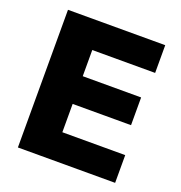

<svg xmlns="http://www.w3.org/2000/svg" viewBox="-128 -814 869 924"><g transform="rotate(20 307.0 -352.5)"><path d="M64 0V-705H562V-563H240V-429H539V-287H240V-142H562V0Z"/></g></svg>

Font: Nunito Sans Black
Style: Regular
Weight: 900
Designer: Vernon Adams
Foundry: Vernon Adams
Version: Version 3.006; ttfautohint (v1.8.3)